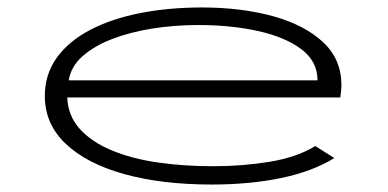

<svg xmlns="http://www.w3.org/2000/svg" viewBox="-20 -484 1040 514"><path d="M547 10Q413 10 312.5 -18Q212 -46 156 -99Q100 -152 100 -227Q100 -285 132 -329.5Q164 -374 221.5 -404Q279 -434 355.5 -449Q432 -464 521 -464Q625 -464 709.5 -441Q794 -418 844 -372Q894 -326 894 -256Q894 -248 893 -239.5Q892 -231 891 -223H160Q162 -174 193.5 -139Q225 -104 279 -81.5Q333 -59 402.5 -49Q472 -39 551 -39Q630 -39 702.5 -51Q775 -63 824 -93L875 -61Q817 -25 733 -7.5Q649 10 547 10ZM164 -269H830Q830 -320 786.5 -352.5Q743 -385 670.5 -401Q598 -417 511 -417Q447 -417 387.5 -407.5Q328 -398 280 -379.5Q232 -361 201 -333.5Q170 -306 164 -269Z"/></svg>

Font: Inconsolata UltraExpanded Light
Style: Regular
Weight: 300
Width: 9
Monospace: yes
Designer: Raph Levien, Cyreal, Brenton Simpson
Foundry: Raph Levien, Cyreal, Google
Version: Version 3.001; ttfautohint (v1.8.2.53-6de2)